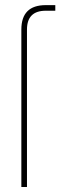

<svg xmlns="http://www.w3.org/2000/svg" viewBox="-20 -748 241 768"><path d="M65.4 0V-629.9Q65.4 -727.5 163.1 -727.5H201.2V-705.1H163.1Q87.9 -705.1 87.9 -629.9V0Z"/></svg>

Font: Inter Display Thin
Style: Regular
Weight: 100
Designer: Rasmus Andersson
Foundry: rsms
Version: Version 4.000;git-a52131595